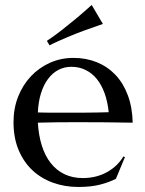

<svg xmlns="http://www.w3.org/2000/svg" viewBox="-20 -741 582 770"><path d="M293.9 8.8Q239.7 8.8 192.4 -8.3Q145 -25.4 109.9 -58.3Q74.7 -91.3 54.4 -139.9Q34.2 -188.5 34.2 -251Q34.2 -306.2 52.7 -353.3Q71.3 -400.4 104 -435.1Q136.7 -469.7 180.4 -489.3Q224.1 -508.8 274.9 -508.8Q325.2 -508.8 368.2 -491.5Q411.1 -474.1 442.6 -441.2Q474.1 -408.2 492.4 -359.6Q510.7 -311 512.2 -249Q457 -250 401.9 -250.5Q346.7 -251 287.1 -251Q244.6 -251 204.3 -250.5Q164.1 -250 131.8 -249Q134.8 -198.2 147.7 -157.2Q160.6 -116.2 183.3 -87.2Q206.1 -58.1 238.5 -42.5Q271 -26.9 312 -26.9Q340.3 -26.9 365.5 -33.4Q390.6 -40 411.1 -51.8Q431.6 -63.5 447.8 -79.3Q463.9 -95.2 475.1 -113.8L481 -110.8L444.8 -23.9Q418.5 -10.3 381.8 -0.7Q345.2 8.8 293.9 8.8ZM229 -289.1Q277.8 -289.1 326.9 -289.3Q376 -289.6 416 -291Q411.6 -333.5 399.4 -367.2Q387.2 -400.9 368.2 -424.3Q349.1 -447.8 323.2 -460.4Q297.4 -473.1 266.1 -473.1Q237.8 -473.1 214.1 -460.7Q190.4 -448.2 172.9 -424.8Q155.3 -401.4 144.5 -367.4Q133.8 -333.5 131.8 -290Q153.8 -289.1 178.2 -289.1Q202.6 -289.1 229 -289.1ZM392.6 -645Q356.4 -632.8 319.3 -619.1Q303.2 -613.3 285.6 -606.4Q268.1 -599.6 250 -591.8Q231.9 -584 213.6 -575.9Q195.3 -567.9 178.7 -559.1L168 -577.1Q199.7 -598.1 231.2 -623Q262.7 -647.9 289.1 -669.9Q319.3 -695.3 347.7 -721.2Z"/></svg>

Font: Marcellus
Style: Regular
Weight: 400
Designer: Astigmatic (AOETI)
Foundry: Astigmatic (AOETI)
Version: Version 1.000